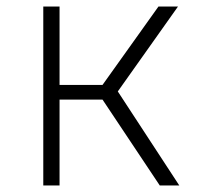

<svg xmlns="http://www.w3.org/2000/svg" viewBox="-20 -570 640 590"><path d="M113 0V-550H163V-309H295L467 -550H527L342 -289L531 0H471L295 -264H163V0Z"/></svg>

Font: NKDuy Mono Thin
Style: Regular
Weight: 100
Monospace: yes
Designer: NKDuy
Foundry: NKDuy
Version: Version 2.251; ttfautohint (v1.8.4.7-5d5b)